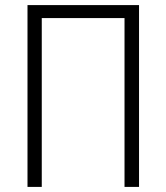

<svg xmlns="http://www.w3.org/2000/svg" viewBox="-20 -734 653 754"><path d="M88 0V-714H526V0H469V-663H144V0Z"/></svg>

Font: Noto Sans UI SemiCondensed Light
Style: Regular
Weight: 300
Width: 4
Designer: Monotype Design Team
Foundry: Monotype Imaging Inc.
Version: Version 1.901